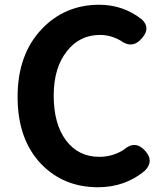

<svg xmlns="http://www.w3.org/2000/svg" viewBox="-20 -774 696 808"><path d="M392 14Q248 14 153 -84Q54 -188 54 -366.5Q54 -545 156 -652Q253 -754 398 -754Q498 -754 576 -693Q615 -658 579 -615Q538 -565 486 -604Q445 -627 401 -627Q315 -627 262 -559Q206 -489 206 -372Q206 -252 258 -183Q310 -114 398 -114Q454 -114 501 -144Q550 -187 593 -137Q629 -95 589 -55Q506 14 392 14Z"/></svg>

Font: GenSenRounded2 TW B
Style: Regular
Weight: 700
Version: Version 2.000;PS 2;hotconv 16.6.51;makeotf.lib2.5.65220 DEVE